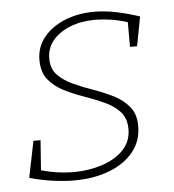

<svg xmlns="http://www.w3.org/2000/svg" viewBox="-44 -571 563 620"><g transform="rotate(-5 237.5 -261.5)"><path d="M171 7Q138 7 100.5 1.5Q63 -4 28 -14L52 -132H75L68 -35Q120 -20 173 -20Q221 -20 264.5 -34Q308 -48 334.5 -75.5Q361 -103 361 -143Q361 -178 342 -199Q323 -220 292.5 -234Q262 -248 227.5 -260Q193 -272 162.5 -287.5Q132 -303 113 -327Q94 -351 94 -390Q94 -432 119.5 -463.5Q145 -495 188 -512.5Q231 -530 284 -530Q318 -530 354.5 -522.5Q391 -515 430 -502L412 -407H389V-487Q361 -496 334 -500Q307 -504 284 -504Q240 -504 204 -490Q168 -476 147 -451Q126 -426 126 -392Q126 -359 145 -339Q164 -319 194.5 -305Q225 -291 259.5 -279Q294 -267 324.5 -251.5Q355 -236 374.5 -211.5Q394 -187 393 -148Q393 -102 365 -67Q337 -32 287 -12.5Q237 7 171 7Z"/></g></svg>

Font: Bitter ExtraLight
Style: Italic
Weight: 200
Italic angle: -9°
Designer: Sol Matas, and Bitter project Authors
Foundry: Sol Matas
Version: Version 2.001